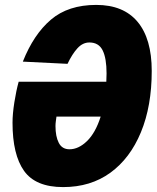

<svg xmlns="http://www.w3.org/2000/svg" viewBox="-20 -746 640 782"><path d="M598 -457Q598 -314 554 -207.5Q510 -101 429.5 -42.5Q349 16 237 16Q125 16 78 -50Q31 -116 31 -246Q31 -282 38.5 -329.5Q46 -377 56 -413H413Q414 -430 414 -447Q414 -509 398 -541Q382 -573 344 -573Q317 -573 295.5 -549.5Q274 -526 255 -486L73 -495Q117 -606 187.5 -666Q258 -726 372 -726Q483 -726 540.5 -657Q598 -588 598 -457ZM263 -138Q300 -138 334.5 -171.5Q369 -205 390 -271H210Q209 -264 207.5 -253Q206 -242 206 -233Q206 -190 219.5 -164Q233 -138 263 -138Z"/></svg>

Font: Geist Mono Black
Style: Italic
Weight: 900
Italic angle: -12°
Monospace: yes
Designer: Basement.studio, Andrés Briganti, Mateo Zaragoza
Foundry: Basement.studio, Vercel, Andrés Briganti, Guido Ferreyra, Mateo Zaragoza
Version: Version 1.500; ttfautohint (v1.8.4.7-5d5b)